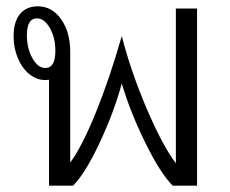

<svg xmlns="http://www.w3.org/2000/svg" viewBox="-20 -587 728 607"><path d="M603 -560V0H526Q487 -39 439.5 -135.5Q392 -232 365 -323Q340 -231 294.5 -134.5Q249 -38 211 0H135V-335Q131 -334 123 -334Q96 -334 73 -352.5Q50 -371 36.5 -403Q23 -435 23 -472Q23 -518 43 -542.5Q63 -567 100 -567Q144 -567 173 -526.5Q202 -486 202 -423V-73Q239 -123 282.5 -230Q326 -337 365 -473Q394 -360 444 -243Q494 -126 536 -71V-560ZM123 -372Q155 -372 155 -426Q155 -468 137.5 -498.5Q120 -529 97 -529Q65 -529 65 -476Q65 -434 82.5 -403Q100 -372 123 -372Z"/></svg>

Font: KoHo
Style: Regular
Weight: 400
Version: Version 1.000; ttfautohint (v1.6)